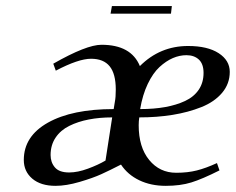

<svg xmlns="http://www.w3.org/2000/svg" viewBox="-20 -603 776 630"><path d="M58.1 -78.1Q58.1 -156.2 137.5 -200.7Q216.8 -245.1 353 -245.1L356.9 -269Q359.9 -283.7 359.9 -309.1Q359.9 -360.8 339.8 -385.5Q319.8 -410.2 278.8 -410.2Q237.3 -410.2 163.1 -371.1L154.8 -394Q263.7 -456.1 313 -456.1Q410.2 -456.1 439 -386.2Q504.9 -452.1 597.2 -452.1Q661.1 -452.1 697.5 -428.5Q733.9 -404.8 733.9 -367.2Q733.9 -328.1 708.7 -298.3Q683.6 -268.6 640.6 -251.5Q597.7 -234.4 546.4 -226.1Q495.1 -217.8 437 -217.8Q435.1 -205.6 435.1 -191.9Q435.1 -120.1 469.5 -78.1Q503.9 -36.1 558.1 -36.1Q595.7 -36.1 625.7 -43.7Q655.8 -51.3 691.9 -67.9L700.2 -43.9Q644 -15.6 607.9 -4.4Q571.8 6.8 523.9 6.8Q475.1 6.8 437 -11.5Q398.9 -29.8 377 -63Q339.8 -43.9 312.5 -31.5Q285.2 -19 241.2 -6.1Q197.3 6.8 162.1 6.8Q113.8 6.8 85.9 -16.8Q58.1 -40.5 58.1 -78.1ZM146 -94.2Q146 -70.3 160.2 -53.7Q174.3 -37.1 207 -37.1Q234.9 -37.1 268.6 -49.6Q302.2 -62 326.2 -76.2L348.1 -217.8Q306.6 -217.8 271.2 -210.9Q235.8 -204.1 207.3 -189.9Q178.7 -175.8 162.4 -151.4Q146 -127 146 -94.2ZM342.8 -558.1 347.2 -583H543.9L541 -558.1ZM439.9 -245.1Q485.4 -245.1 522 -251.7Q558.6 -258.3 587.4 -271.7Q616.2 -285.2 632.1 -308.6Q647.9 -332 647.9 -363.8Q647.9 -393.1 632.6 -407.5Q617.2 -421.9 591.8 -421.9Q569.3 -421.9 547.1 -412.4Q524.9 -402.8 503.4 -383.1Q481.9 -363.3 464.8 -327.6Q447.8 -292 439.9 -245.1Z"/></svg>

Font: Dehuti
Style: Bold-Italic
Weight: 700
Version: Version 1.2